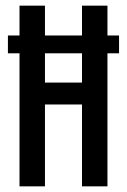

<svg xmlns="http://www.w3.org/2000/svg" viewBox="-20 -659 449 679"><path d="M8 -470.5V-533.5H401V-470.5ZM139 0H49V-639H139ZM360 0H270V-639H360ZM107 -367H300.5V-289.5H107Z"/></svg>

Font: Anek Latin Condensed Medium
Style: Regular
Weight: 500
Width: 3
Designer: Yesha Goshar
Foundry: Ek Type
Version: Version 1.003